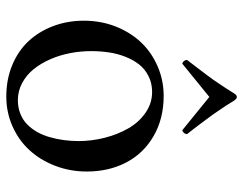

<svg xmlns="http://www.w3.org/2000/svg" viewBox="-102 -670 780 616"><g transform="rotate(90 288.0 -362.0)"><path d="M46.4 -241.2Q46.4 -295.4 64.9 -342.8Q83.5 -390.1 115.5 -424.1Q147.5 -458 192.4 -477.5Q237.3 -497.1 287.6 -497.1Q360.8 -497.1 416.5 -464.8Q472.2 -432.6 501.2 -377Q530.3 -321.3 530.3 -250.5Q530.3 -196.3 511.7 -148.4Q493.2 -100.6 461.4 -66.2Q429.7 -31.7 385 -12Q340.3 7.8 290 7.8Q234.9 7.8 189 -11.2Q143.1 -30.3 112.1 -63.5Q81.1 -96.7 63.7 -142.6Q46.4 -188.5 46.4 -241.2ZM144 -264.2Q144 -230.5 150.4 -197.3Q156.7 -164.1 169.9 -133.8Q183.1 -103.5 201.7 -80.3Q220.2 -57.1 246.1 -43.2Q272 -29.3 301.3 -29.3Q324.7 -29.3 344.5 -37.1Q364.3 -44.9 378.4 -58.6Q392.6 -72.3 403.1 -90.6Q413.6 -108.9 419.9 -131.1Q426.3 -153.3 429.4 -176.5Q432.6 -199.7 432.6 -224.1Q432.6 -266.1 422.1 -307.6Q411.6 -349.1 392.1 -383.3Q372.6 -417.5 342 -438.7Q311.5 -460 275.4 -460Q247.1 -460 224.6 -448.7Q202.1 -437.5 187.3 -418.9Q172.4 -400.4 162.4 -375Q152.3 -349.6 148.2 -322Q144 -294.4 144 -264.2ZM172.4 -572.3Q176.3 -577.1 189.5 -594.5Q202.6 -611.8 206.3 -616.7Q210 -621.6 220.2 -635Q230.5 -648.4 235.1 -655.3Q239.7 -662.1 248 -674.1Q256.3 -686 263.4 -697.3Q270.5 -708.5 278.8 -721.7Q284.7 -731.9 291 -731.9Q297.4 -731.9 303.7 -721.7Q311.5 -708.5 318.8 -697.3Q326.2 -686 334.5 -674.1Q342.8 -662.1 347.4 -655.3Q352.1 -648.4 362.3 -635Q372.6 -621.6 376 -616.7Q379.4 -611.8 392.8 -594.5Q406.2 -577.1 410.2 -572.3Q410.2 -566.4 406 -561.8Q401.9 -557.1 397.5 -557.1L291 -643.6Q224.1 -588.9 184.6 -557.1Q180.2 -557.1 176.3 -561.8Q172.4 -566.4 172.4 -572.3Z"/></g></svg>

Font: Crimson
Style: Regular
Weight: 400
Version: Version 0.8